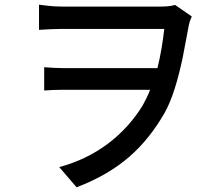

<svg xmlns="http://www.w3.org/2000/svg" viewBox="-20 -748 940 817"><path d="M679 -265C713 -324 737 -409 756 -496L758 -506C758 -508 759 -510 759 -511L761 -522C769 -562 776 -601 783 -638C786 -654 791 -667 796 -678L725 -727C706 -721 683 -720 659 -720H243C205 -720 168 -725 146 -728V-621C178 -623 214 -625 243 -625H679C673 -570 663 -511 650 -458H253C224 -458 194 -460 168 -462V-363C196 -365 221 -366 250 -366H619C609 -341 598 -319 587 -299C508 -171 386 -78 232 -37L306 49C491 -22 596 -123 679 -265Z"/></svg>

Font: Glow Sans SC Condensed Medium
Style: Regular
Weight: 600
Width: 3
Designer: Ryoko NISHIZUKA (kana, bopomofo & ideographs); Paul D. Hunt (Latin, Greek & Cyrillic); Sandoll Communications, Soo-young
Version: Version 0.93